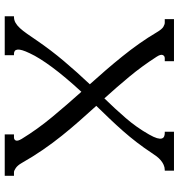

<svg xmlns="http://www.w3.org/2000/svg" viewBox="8 -764 756 812"><g transform="rotate(90 386.0 -358.0)"><path d="M699.2 -676.8Q687.5 -676.8 677.2 -672.1Q667 -667.5 658 -659.9Q648.9 -652.3 641.1 -642.1Q633.3 -631.8 626.5 -621.1Q605 -588.4 582 -558.6Q559.1 -528.8 534.2 -500.5Q509.3 -472.2 482.7 -444.3Q456.1 -416.5 427.7 -387.2Q459.5 -352.1 491.2 -316.2Q522.9 -280.3 553.7 -241.9Q584.5 -203.6 613.5 -161.4Q642.6 -119.1 669.4 -71.8Q679.2 -54.7 690.4 -46.9Q701.7 -39.1 708.5 -39.1H723.6V0H548.3V-39.1H561Q570.8 -39.1 574.2 -46.9Q577.6 -54.7 567.4 -71.8Q526.4 -138.7 475.1 -200.4Q423.8 -262.2 368.2 -324.2Q335.9 -289.1 310.1 -258.3Q284.2 -227.5 264.2 -200.4Q244.1 -173.3 229.5 -149.9Q214.8 -126.5 205.1 -105.5Q188 -69.8 189.7 -54.4Q191.4 -39.1 207.5 -39.1H213.4V0H48.8V-39.1H51.3Q64.5 -39.1 75.9 -45.4Q87.4 -51.8 98.9 -64.2Q110.4 -76.7 122.8 -94.5Q135.3 -112.3 150.9 -135.3Q191.9 -195.3 238.3 -250.2Q284.7 -305.2 336.4 -359.9Q306.2 -393.6 276.6 -427.7Q247.1 -461.9 218.8 -497.1Q190.4 -532.2 164.6 -568.8Q138.7 -605.5 116.2 -643.6Q103.5 -665 93.3 -670.9Q83 -676.8 76.2 -676.8H61V-715.8H238.8V-676.8H226.1Q216.3 -676.8 212.6 -668Q209 -659.2 220.2 -642.1Q259.8 -580.6 304.4 -526.9Q349.1 -473.1 396 -421.4Q439.5 -465.8 479 -511.5Q518.6 -557.1 548.8 -610.4Q560.5 -630.9 564.2 -643.8Q567.9 -656.7 565.7 -664.1Q563.5 -671.4 557.1 -674.1Q550.8 -676.8 543 -676.8H537.1V-715.8H701.7V-676.8H699.2Z"/></g></svg>

Font: Arian AMU Serif
Style: Regular
Weight: 400
Designer: Ruben Hakobyan (Tarumian)
Foundry: Ruben Hakobyan (Tarumian)
Version: Version 1.002